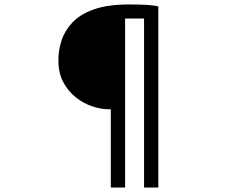

<svg xmlns="http://www.w3.org/2000/svg" viewBox="-20 -784 1040 861"><path d="M468 -294Q433 -294 394 -307Q355 -320 320.5 -347Q286 -374 264 -415Q242 -456 242 -512Q241 -556 255.5 -601Q270 -646 304.5 -683Q339 -720 401 -742Q463 -764 558 -764Q608 -764 639.5 -762Q671 -760 690 -755V57H626V-701H541V57H477V-294Z"/></svg>

Font: Noto Sans HK
Style: Regular
Weight: 400
Designer: Ryoko NISHIZUKA 西塚涼子 (kana, bopomofo & ideographs); Paul D. Hunt (Latin, Greek & Cyrillic); Sandoll Communications 산돌커뮤니
Foundry: Adobe
Version: Version 2.004-H2;hotconv 1.0.118;makeotfexe 2.5.65603